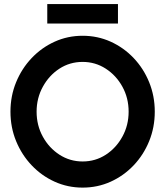

<svg xmlns="http://www.w3.org/2000/svg" viewBox="-20 -884 790 918"><path d="M375 13Q304 13 241.5 -15.2Q179 -43.5 131.5 -93.5Q84 -143.5 57 -209.2Q30 -275 30 -350Q30 -425 57 -490.8Q84 -556.5 131.5 -606.5Q179 -656.5 241.5 -684.8Q304 -713 375 -713Q446.5 -713 509 -684.8Q571.5 -656.5 619 -606.5Q666.5 -556.5 693.2 -490.8Q720 -425 720 -350Q720 -275 693.2 -209.2Q666.5 -143.5 619 -93.5Q571.5 -43.5 509 -15.2Q446.5 13 375 13ZM375 -112Q436 -112 485.8 -144.2Q535.5 -176.5 565.2 -230.8Q595 -285 595 -350Q595 -415.5 565.2 -469.5Q535.5 -523.5 485.5 -555.8Q435.5 -588 375 -588Q314 -588 264.2 -555.8Q214.5 -523.5 184.8 -469.2Q155 -415 155 -350Q155 -284.5 184.8 -230.5Q214.5 -176.5 264.5 -144.2Q314.5 -112 375 -112ZM206 -864.5H544V-771.5H206Z"/></svg>

Font: Urbanist
Style: Bold
Weight: 700
Designer: Corey Hu
Foundry: Corey Hu
Version: Version 1.330; ttfautohint (v1.8.4.7-5d5b)